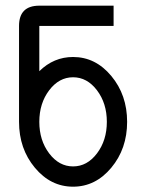

<svg xmlns="http://www.w3.org/2000/svg" viewBox="-20 -665 528 694"><path d="M244.1 -63.5Q294.9 -63.5 330.6 -110.6Q366.2 -157.7 366.2 -224.6Q366.2 -291.5 330.6 -338.6Q294.9 -385.7 244.1 -385.7Q193.4 -385.7 157.7 -338.6Q122.1 -291.5 122.1 -224.6Q122.1 -157.7 157.7 -110.6Q193.4 -63.5 244.1 -63.5ZM244.1 9.8Q163.1 9.8 106 -58.8Q48.8 -127.4 48.8 -224.6V-571.3Q48.8 -644.5 122.1 -644.5H390.6V-571.3H122.1V-407.7Q174.3 -459 244.1 -459Q325.2 -459 382.3 -390.4Q439.5 -321.8 439.5 -224.6Q439.5 -127.4 382.3 -58.8Q325.2 9.8 244.1 9.8Z"/></svg>

Font: Catrinity
Style: Regular
Weight: 400
Designer: Alexander Lange
Foundry: High-Logic / Made with FontCreator
Version: Version 2.090;May 20, 2024;FontCreator 15.0.0.2974 64-bit